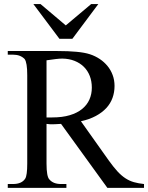

<svg xmlns="http://www.w3.org/2000/svg" viewBox="-20 -909 717 929"><path d="M499.5 0 275.4 -309.6Q262.2 -309.1 252.4 -308.3Q242.7 -307.6 234.9 -307.6Q227.5 -307.6 220.5 -307.9Q213.4 -308.1 205.1 -309.6V-117.7Q205.1 -54.2 219.2 -40.5Q237.8 -18.6 275.4 -18.6H301.3V0H17.6V-18.6H42.5Q85.4 -18.6 102.1 -44.9Q111.8 -60.5 111.8 -117.7V-545.4Q111.8 -606.4 99.1 -623.5Q88.9 -633.8 75 -639.2Q61 -644.5 42.5 -644.5H17.6V-662.1H257.8Q311 -662.1 350.3 -658.4Q389.6 -654.8 415 -646.5Q440.4 -638.2 462.2 -623.8Q483.9 -609.4 500 -589.8Q516.1 -570.3 525.1 -545.9Q534.2 -521.5 534.2 -493.2Q534.2 -462.4 524.4 -435.3Q514.6 -408.2 494.4 -386.2Q474.1 -364.3 443.6 -347.9Q413.1 -331.5 371.6 -322.3L506.8 -131.8Q529.3 -100.6 548.3 -79.8Q567.4 -59.1 586.9 -46.4Q606.4 -33.7 627.9 -27.6Q649.4 -21.5 676.8 -18.6V0ZM424.3 -484.9Q424.3 -516.1 414.3 -541.7Q404.3 -567.4 385.7 -585.7Q367.2 -604 340.8 -614.5Q314.5 -625 281.7 -625.5Q269 -625.5 249.8 -623.3Q230.5 -621.1 205.1 -617.2V-340.8H232.9Q281.7 -340.8 317.6 -351.6Q353.5 -362.3 377.2 -381.6Q400.9 -400.9 412.6 -427.2Q424.3 -453.6 424.3 -484.9ZM330.1 -721.2H267.6L141.6 -889.2H176.3L298.3 -786.1L420.9 -889.2H455.6Z"/></svg>

Font: Doulos SIL Viet
Style: Regular
Weight: 400
Designer: Walt Agee, Victor Gaultney, Peter Martin, Debbi Hosken, Becca Hirsbrunner
Foundry: SIL International
Version: Version 5.000